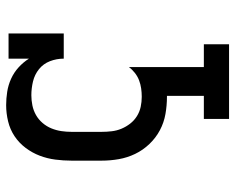

<svg xmlns="http://www.w3.org/2000/svg" viewBox="-92 -476 783 640"><g transform="rotate(-90 300.0 -156.5)"><path d="M472 215H223V131H300V8H297Q268 8 239.5 3Q211 -2 185.5 -15.5Q160 -29 139.5 -50.5Q119 -72 106.5 -98Q94 -124 89 -152.5Q84 -181 84 -210V-310Q84 -337 87.5 -364Q91 -391 100.5 -416Q110 -441 126.5 -463Q143 -485 165.5 -500Q188 -515 215 -521.5Q242 -528 269 -528Q291 -528 313.5 -524.5Q336 -521 357 -511.5Q378 -502 395 -486.5Q412 -471 424 -452V-520H508V-336H424Q424 -360 415.5 -382Q407 -404 389 -418.5Q371 -433 348 -438.5Q325 -444 302 -444Q285 -444 268 -440.5Q251 -437 236 -428.5Q221 -420 209.5 -406.5Q198 -393 191.5 -377Q185 -361 182.5 -344Q180 -327 180 -310V-210Q180 -193 182 -176Q184 -159 190.5 -143.5Q197 -128 207.5 -114.5Q218 -101 232.5 -92Q247 -83 263.5 -79.5Q280 -76 297 -76Q311 -76 325 -78Q339 -80 352 -85Q365 -90 376.5 -99Q388 -108 396 -119V131H472Z"/></g></svg>

Font: Iosevka HT Medium Extended
Style: Regular
Weight: 500
Width: 7
Monospace: yes
Designer: Belleve Invis
Foundry: Belleve Invis
Version: Version 32.3.0; ttfautohint (v1.8.4)